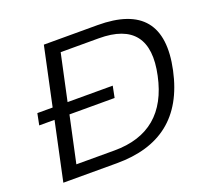

<svg xmlns="http://www.w3.org/2000/svg" viewBox="-117 -807 1001 943"><g transform="rotate(-20 383.5 -335.0)"><path d="M482 -670H202L137 -365H57L45 -305H125L60 0H340C564 0 706 -105 755 -334C803 -559 712 -670 482 -670ZM151 -63 203 -305H439L451 -365H215L267 -607H466C644 -607 714 -516 675 -335C637 -155 529 -63 350 -63Z"/></g></svg>

Font: LT Wave Light
Style: Italic
Weight: 300
Designer: Daniel Lyons
Version: Version 2.5 (Glyphs App)